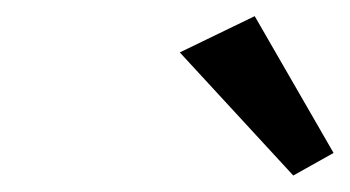

<svg xmlns="http://www.w3.org/2000/svg" viewBox="-20 -754 425 233"><path d="M335.9 -541 384.8 -568.4 289.1 -734.4 198.2 -690.4Z"/></svg>

Font: Sen-gleads
Style: Italic
Weight: 400
Designer: Kosal Sen, Philatype
Foundry: Philatype
Version: Version 1.004; ttfautohint (v1.8.3)